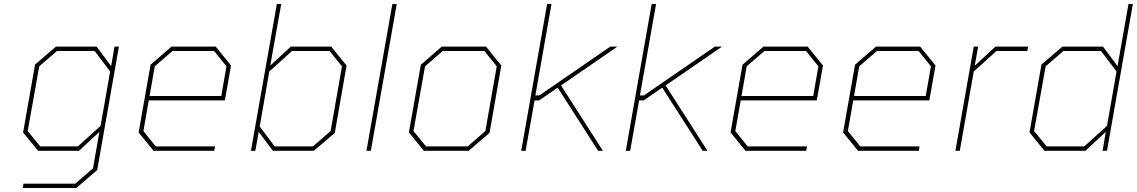

<svg xmlns="http://www.w3.org/2000/svg" viewBox="-20 -757 5708 964"><path d="M94 187 98 165H358L447 88L479 -95L377 0H171L96 -92L156 -433L261 -523H465L538 -425L555 -523H577L468 97L363 187ZM182 -22H371L485 -125L533 -398L455 -501H266L177 -424L119 -99Z M751 0 676 -92 736 -432 841 -523H1063L1140 -428L1109 -253H727L700 -99L762 -22H1060L1056 0ZM731 -275H1091L1117 -424L1055 -501H846L757 -424Z M1240 0 1370 -737H1392L1337 -428L1440 -523H1643L1720 -428L1661 -90L1556 0H1350L1279 -95L1262 0ZM1359 -22H1551L1640 -99L1697 -424L1635 -501H1446L1332 -398L1284 -122Z M1820 0 1950 -737H1972L1842 0Z M2108 0 2033 -92 2093 -432 2198 -523H2420L2497 -428L2438 -90L2333 0ZM2119 -22H2328L2417 -99L2474 -424L2412 -501H2203L2114 -424L2056 -99Z M2597 0 2727 -737H2749L2668 -278H2688L3044 -523H3080L2797 -328L3007 0H2983L2780 -317L2687 -253H2664L2619 0Z M3122 0 3252 -737H3274L3193 -278H3213L3569 -523H3605L3322 -328L3532 0H3508L3305 -317L3212 -253H3189L3144 0Z M3723 0 3648 -92 3708 -432 3813 -523H4035L4112 -428L4081 -253H3699L3672 -99L3734 -22H4032L4028 0ZM3703 -275H4063L4089 -424L4027 -501H3818L3729 -424Z M4288 0 4213 -92 4273 -432 4378 -523H4600L4677 -428L4646 -253H4264L4237 -99L4299 -22H4597L4593 0ZM4268 -275H4628L4654 -424L4592 -501H4383L4294 -424Z M4777 0 4869 -523H4891L4874 -427L4978 -523H5142L5138 -501H4983L4869 -398L4799 0Z M5224 0 5149 -92 5209 -433 5314 -523H5518L5591 -425L5646 -737H5668L5538 0H5516L5532 -95L5430 0ZM5235 -22H5424L5538 -125L5586 -398L5508 -501H5319L5230 -424L5172 -99Z"/></svg>

Font: Tomorrow Thin
Style: Italic
Weight: 250
Italic angle: -10°
Designer: Tony de Marco, Monica Rizzolli
Foundry: Just in Type
Version: Version 2.002